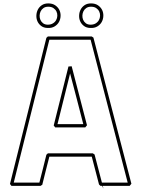

<svg xmlns="http://www.w3.org/2000/svg" viewBox="-20 -1092 838 1138"><path d="M575.7 9.8Q573.2 7.3 571.3 5.6Q569.3 3.9 566.9 1.5Q556.2 -40 545.4 -81.1Q534.7 -122.1 523.9 -163.6H272.5Q261.7 -121.6 251.2 -80.1Q240.7 -38.6 230.5 3.4Q228 4.9 225.3 6.3Q222.7 7.8 220.2 9.8H47.9Q45.4 6.8 43.5 3.9Q41.5 1 39.1 -1.5Q93.3 -218.3 147.2 -434.8Q201.2 -651.4 254.9 -867.7Q257.3 -870.1 259.3 -871.8Q261.2 -873.5 263.7 -876H523.4Q525.9 -874 528.6 -872.6Q531.2 -871.1 533.7 -869.1Q589.8 -652.8 646 -436.3Q702.1 -219.7 758.8 -2.9Q756.3 0 753.7 3.2Q751 6.3 748.5 9.8H588.9L593.3 25.9Q590.8 22 589.1 17.8Q587.4 13.7 585.4 9.8ZM736.8 -9.8 517.1 -856.4H272.5L61.5 -9.8H213.4Q224.1 -51.3 234.4 -92.3Q244.6 -133.3 254.9 -174.8Q257.3 -177.2 259.3 -179Q261.2 -180.7 263.7 -183.1H530.3Q532.7 -181.2 535.4 -179.7Q538.1 -178.2 540.5 -176.3L584 -9.8ZM485.4 -336.9H307.1Q304.7 -339.8 302.7 -342.8Q300.8 -345.7 298.3 -348.1Q320.3 -436 342 -522.9Q363.8 -609.9 385.7 -697.8L404.8 -699.2Q427.7 -611.3 450.2 -524.4Q472.7 -437.5 495.6 -349.6ZM320.8 -356.4H473.6Q454.1 -432.1 434.8 -506.6Q415.5 -581.1 395.5 -656.7ZM519.5 -1071.8Q544.4 -1071.8 560.8 -1060.5Q577.1 -1049.3 585.2 -1033Q593.3 -1016.6 592.5 -997.3Q591.8 -978 583 -961.9Q574.2 -945.8 556.9 -935.3Q539.6 -924.8 514.2 -926.3Q491.7 -927.2 477.1 -938.5Q462.4 -949.7 455.3 -965.8Q448.2 -981.9 449 -1000.5Q449.7 -1019 457.8 -1034.9Q465.8 -1050.8 481.2 -1061.3Q496.6 -1071.8 519.5 -1071.8ZM266.1 -1071.8Q291 -1071.8 307.4 -1060.5Q323.7 -1049.3 331.8 -1033Q339.8 -1016.6 339.1 -997.3Q338.4 -978 329.6 -961.9Q320.8 -945.8 303.5 -935.3Q286.1 -924.8 260.7 -926.3Q238.3 -927.2 223.6 -938.5Q209 -949.7 201.9 -965.8Q194.8 -981.9 195.6 -1000.5Q196.3 -1019 204.3 -1034.9Q212.4 -1050.8 227.8 -1061.3Q243.2 -1071.8 266.1 -1071.8ZM266.1 -1052.2Q249 -1052.2 237.8 -1044.4Q226.6 -1036.6 220.9 -1024.9Q215.3 -1013.2 214.8 -999.8Q214.4 -986.3 219.5 -974.4Q224.6 -962.4 235.1 -954.3Q245.6 -946.3 261.2 -945.8Q279.8 -945.3 292.7 -952.9Q305.7 -960.4 312.5 -972.4Q319.3 -984.4 319.8 -998.3Q320.3 -1012.2 314.5 -1024.2Q308.6 -1036.1 296.6 -1044.2Q284.7 -1052.2 266.1 -1052.2ZM519.5 -1052.2Q502.4 -1052.2 491.2 -1044.4Q480 -1036.6 474.4 -1024.9Q468.8 -1013.2 468.3 -999.8Q467.8 -986.3 472.9 -974.4Q478 -962.4 488.5 -954.3Q499 -946.3 514.6 -945.8Q533.7 -945.3 546.4 -952.9Q559.1 -960.4 565.9 -972.4Q572.8 -984.4 573.2 -998.3Q573.7 -1012.2 567.9 -1024.2Q562 -1036.1 550 -1044.2Q538.1 -1052.2 519.5 -1052.2Z"/></svg>

Font: Preussische VI 9 Linie
Style: Regular
Weight: 400
Designer: Peter Wiegel
Foundry: Peter Wiegel
Version: Version 1.000 2009 initial release